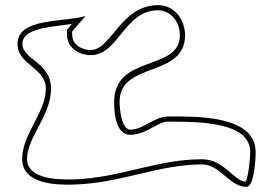

<svg xmlns="http://www.w3.org/2000/svg" viewBox="-20 -773 1059 745"><path d="M312 -711C234 -686 48 -706 48 -603C48 -520 158 -511 158 -429C158 -337 66 -253 66 -156C66 -59 196 -54 270 -57C452 -63 595 -135 764 -135C835 -135 870 -48 936 -48C967 -48 972 -157 972 -183C972 -329 731 -321 632 -321C578 -321 537 -270 486 -270C451 -270 444 -351 444 -378C444 -536 698 -470 698 -636C698 -696 658 -753 594 -753C447 -753 413 -579 332 -579C296 -579 260 -600 260 -639V-651ZM259 -680 240 -658V-639C240 -585 290 -559 332 -559C440 -559 462 -733 593 -733C643 -733 678 -688 678 -636C678 -495 423 -563 423 -378C423 -359 422 -250 485 -250C549 -250 590 -301 632 -301C759 -301 951 -299 951 -183C951 -162 944 -84 933 -68C887 -71 849 -155 764 -155C589 -155 446 -83 269 -77C184 -74 85 -85 85 -156C85 -241 178 -324 178 -429C178 -532 67 -541 67 -603C67 -661 161 -667 259 -680Z"/></svg>

Font: CISF Camouflage Kit
Style: OuLn
Weight: 400
Designer: Robert Jablonski, Jasper
Foundry: Cannot Into Space Fonts
Version: Version 1.27